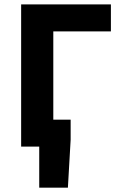

<svg xmlns="http://www.w3.org/2000/svg" viewBox="-20 -672 561 880"><path d="M159.8 188V0H131.9V-123.6H303.8V-31.8L291.2 188ZM76.9 0V-651.8H488.3V-528.2H224.3V0Z"/></svg>

Font: SourceSans3VF
Style: Regular
Weight: 200
Designer: Paul D. Hunt
Foundry: Adobe
Version: Version 3.052;hotconv 1.1.0;makeotfexe 2.6.0